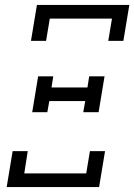

<svg xmlns="http://www.w3.org/2000/svg" viewBox="-20 -755 542 775"><path d="M105 -590 129 -735H502L478 -590H417L432 -680H181L166 -590ZM110 -302 134 -447H195L188 -402H333L340 -447H402L378 -302H316L324 -347H179L171 -302ZM7 0 31 -145H92L78 -55H328L343 -145H404L380 0Z"/></svg>

Font: Iosevka Slab Light Oblique
Style: Regular
Weight: 300
Italic angle: -9°
Monospace: yes
Designer: Belleve Invis
Foundry: Belleve Invis
Version: Version 11.1.1; ttfautohint (v1.8.3)